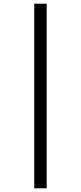

<svg xmlns="http://www.w3.org/2000/svg" viewBox="-20 -852 436 1037"><path d="M165 165H232V-832H165Z"/></svg>

Font: Noto Sans Devanagari Extra Condensed
Style: Regular
Weight: 400
Width: 2
Designer: Monotype Design Team
Foundry: Monotype Imaging Inc.
Version: 1.000